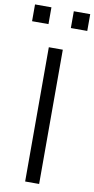

<svg xmlns="http://www.w3.org/2000/svg" viewBox="-135 -972 499 1014"><g transform="rotate(10 115.0 -465.0)"><path d="M78 0V-720H153V0ZM175 -840V-930H263V-840ZM-33 -840V-930H55V-840Z"/></g></svg>

Font: Instrument Sans SemiCondensed
Style: Regular
Weight: 400
Width: 4
Designer: Rodrigo Fuenzalida
Foundry: fragTYPE
Version: Version 1.000;gftools[0.9.28]